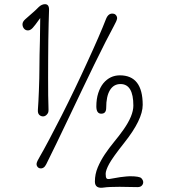

<svg xmlns="http://www.w3.org/2000/svg" viewBox="-20 -882 797 904"><path d="M544.4 -527.3Q651.9 -527.3 651.9 -388.2Q651.9 -318.8 564.5 -209Q510.7 -141.1 494.1 -110.6Q477.5 -80.1 477.5 -63.5Q477.5 -46.9 481.7 -42.2Q485.8 -37.6 497.3 -39.6Q508.8 -41.5 521.2 -43.7Q533.7 -45.9 545.9 -47.9Q580.1 -52.2 590.8 -52.2Q637.2 -52.2 645.8 -42.7Q654.3 -33.2 654.3 -24.2Q654.3 -15.1 647.7 -8.1Q641.1 -1 627.4 -1L543 -2.4Q491.2 -2.4 469.2 1Q426.8 7.8 426.8 -27.1Q426.8 -62 440.2 -93.8Q453.6 -125.5 473.6 -155.5Q493.7 -185.5 517.3 -214.1Q541 -242.7 561 -271Q607.9 -337.4 607.9 -384.8Q607.9 -486.3 547.4 -486.3Q515.1 -486.3 497.6 -457.5Q480 -428.7 480 -374Q480 -346.7 456.8 -346.7Q433.6 -346.7 433.6 -381.3Q433.6 -416 442.6 -443.8Q451.7 -471.7 466.8 -490.2Q498 -527.3 544.4 -527.3ZM197.8 -108.9Q187 -86.9 168.9 -89.4Q161.1 -90.3 156 -97.4Q150.9 -104.5 152.6 -113.5Q154.3 -122.6 168.5 -146.5Q182.6 -170.4 211.4 -224.6Q240.2 -278.8 270.8 -339.1Q301.3 -399.4 331.8 -462.9Q362.3 -526.4 389.6 -586.4Q450.7 -718.8 479.5 -793.5Q491.2 -821.8 514.2 -817.4Q522 -816.4 527.1 -809.3Q532.2 -802.2 531.2 -793.9Q529.3 -783.2 516.1 -759.5Q502.9 -735.8 477.3 -685.5Q451.7 -635.3 423.6 -577.6Q395.5 -520 365.7 -457.5Q335.9 -395 306.6 -333.5Q238.3 -189.9 197.8 -108.9ZM191.9 -862.3Q211.9 -862.3 210.9 -834.2Q210 -806.2 209 -770.3Q208 -734.4 207.5 -692.4Q207 -650.4 206.8 -605Q206.5 -559.6 206.5 -516.6Q206.5 -414.6 208 -386.7Q209.5 -358.9 207 -352.8Q204.6 -346.7 200.7 -342.8Q192.9 -334 182.6 -334Q172.4 -334 164.8 -341.3Q157.2 -348.6 158.4 -365.5Q159.7 -382.3 160.9 -405.3Q162.1 -428.2 163.1 -454.1Q165.5 -518.1 165.5 -553Q165.5 -587.9 166.3 -623Q167 -658.2 168 -692.9Q168.9 -758.3 169.4 -796.9Q166 -792 162.1 -787.1Q145 -762.7 134 -750.7Q123 -738.8 111.6 -738.8Q100.1 -738.8 93 -747.3Q85.9 -755.9 85.9 -767.8Q85.9 -779.8 99.1 -791.5Q112.3 -803.2 121.3 -811Q130.4 -818.8 136.7 -824.5Q143.1 -830.1 148.7 -835.4Q154.3 -840.8 162.1 -848.6Q176.3 -862.3 191.9 -862.3Z"/></svg>

Font: Pompiere
Style: Regular
Weight: 400
Designer: Karolina Lach
Foundry: Sorkin Type Co.
Version: Version 1.002